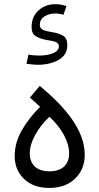

<svg xmlns="http://www.w3.org/2000/svg" viewBox="-20 -900 478 925"><path d="M218.3 5.4C269.5 5.4 311 -9.8 341.8 -39.6C372.6 -69.3 388.2 -107.4 388.2 -153.8C388.2 -272 297.4 -381.8 171.4 -486.3L124 -429.7C139.6 -416.5 156.2 -401.4 173.3 -385.3C139.6 -352.5 110.8 -315.9 86.9 -275.4C63 -234.9 50.8 -192.4 50.8 -148.4C50.8 -104 65.4 -67.4 95.2 -38.6C125 -9.3 166 5.4 218.3 5.4ZM218.3 -74.7C153.3 -74.7 123.5 -110.4 123.5 -161.1C123.5 -189 132.3 -218.8 149.9 -250.5C167 -282.2 189.9 -311 218.3 -337.4C247.1 -310.5 270.5 -281.7 287.6 -250.5C304.7 -218.8 313 -189 313 -161.1C313 -110.4 283.2 -74.7 218.3 -74.7ZM162.6 -587.9C201.2 -587.9 234.9 -595.7 262.7 -611.8C290.5 -627.4 304.2 -650.9 304.2 -682.1C304.2 -705.6 296.9 -721.2 281.7 -729.5C266.6 -737.3 249 -742.7 228.5 -745.6C193.8 -751.5 171.9 -756.3 171.9 -780.3C171.9 -797.9 179.2 -811.5 194.3 -820.8C209 -830.1 226.1 -835 245.6 -835C259.8 -835 273.4 -833 285.6 -828.6L300.3 -870.6C282.7 -877 264.6 -879.9 246.6 -879.9C214.8 -879.9 188 -870.1 166 -850.1C143.6 -830.1 132.3 -803.7 132.3 -770.5C132.3 -747.6 139.6 -732.4 154.3 -724.6C168.9 -716.3 186 -710.4 206.1 -707C240.7 -701.7 263.7 -697.8 263.7 -676.8C263.7 -644.5 213.4 -632.3 168.5 -632.3C151.4 -632.3 132.8 -633.8 117.2 -637.2L107.4 -592.8C126.5 -590.3 145 -587.9 162.6 -587.9Z"/></svg>

Font: Estedad Regular
Style: Regular
Weight: 400
Designer: Amin Abedi
Version: Version 7.3